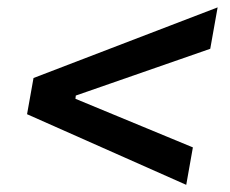

<svg xmlns="http://www.w3.org/2000/svg" viewBox="-20 -608 626 523"><path d="M487.3 -104.5 53.7 -296.9 71.3 -395.5 572.8 -587.9 552.7 -475.1 186.5 -347.7 185.5 -338.9 505.4 -206.5Z"/></svg>

Font: CaskaydiaCove NFP
Style: Italic
Weight: 400
Italic angle: -10°
Designer: Aaron Bell
Foundry: Saja Typeworks
Version: Version 2111.001; VTT 6.35;Nerd Fonts 3.1.1